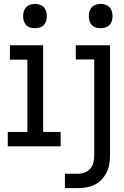

<svg xmlns="http://www.w3.org/2000/svg" viewBox="-20 -753 640 988"><path d="M498 -608Q485 -608 473 -611.5Q461 -615 452.5 -624Q444 -633 440.5 -645.5Q437 -658 437 -670Q437 -682 440.5 -694.5Q444 -707 452.5 -716Q461 -725 473 -729Q485 -733 498 -733Q510 -733 522 -729Q534 -725 543 -716Q552 -707 555.5 -694.5Q559 -682 559 -670Q559 -658 555.5 -645.5Q552 -633 543 -624Q534 -615 522 -611.5Q510 -608 498 -608ZM160 -608Q148 -608 135.5 -611.5Q123 -615 114.5 -624Q106 -633 102.5 -645.5Q99 -658 99 -670Q99 -682 102.5 -694.5Q106 -707 114.5 -716Q123 -725 135.5 -729Q148 -733 160 -733Q172 -733 184.5 -729Q197 -725 205.5 -716Q214 -707 217.5 -694.5Q221 -682 221 -670Q221 -658 217.5 -645.5Q214 -633 205.5 -624Q197 -615 184.5 -611.5Q172 -608 160 -608ZM314 215V141H381Q399 141 416.5 134.5Q434 128 445.5 114Q457 100 461 82Q465 64 465 46V-447H370V-520H546V46Q546 69 542.5 91Q539 113 529 133.5Q519 154 503.5 170.5Q488 187 468 197Q448 207 426 211Q404 215 381 215ZM292 0H20V-74H121V-446H31V-520H202V-74H292Z"/></svg>

Font: R Plex Mono
Style: Regular
Weight: 400
Monospace: yes
Designer: Belleve Invis
Foundry: Belleve Invis
Version: Version 31.8.0